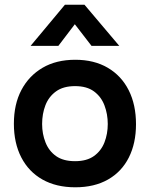

<svg xmlns="http://www.w3.org/2000/svg" viewBox="-20 -789 637 816"><path d="M300 7Q219 7 160.5 -26Q102 -59 70.5 -120Q39 -181 39 -263Q39 -346 71 -406.5Q103 -467 161 -501Q219 -535 300 -535Q380 -535 438 -501Q496 -467 527 -405.5Q558 -344 558 -261Q558 -180 527.5 -119.5Q497 -59 439 -26Q381 7 300 7ZM299 -104Q349 -104 379.5 -126Q410 -148 424 -184Q438 -220 438 -262Q438 -304 424 -341Q410 -378 379.5 -400.5Q349 -423 299 -423Q249 -423 218 -400.5Q187 -378 173 -341.5Q159 -305 159 -262Q159 -220 173.5 -183.5Q188 -147 218.5 -125.5Q249 -104 299 -104ZM110 -594 256 -769H339L487 -594H369L298 -686L228 -594Z"/></svg>

Font: Onest SemiBold
Style: Regular
Weight: 600
Designer: Dmitri Voloshin, Andrey Kudryavtsev
Foundry: Dmitri Voloshin, Andrey Kudryavtsev
Version: Version 1.000;gftools[0.9.33]